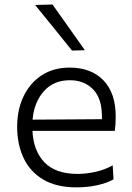

<svg xmlns="http://www.w3.org/2000/svg" viewBox="-20 -798 568 828"><path d="M310 10Q223 10 166.2 -23.8Q109.5 -57.5 81.8 -116.5Q54 -175.5 54 -251Q54 -325.5 81.8 -383Q109.5 -440.5 160.2 -473.5Q211 -506.5 280.5 -506.5Q372.5 -506.5 425.8 -451.8Q479 -397 479 -295.5Q479 -259.5 475 -233.5H120Q124 -147.5 171.8 -97.8Q219.5 -48 315 -48Q351.5 -48 391.2 -56.8Q431 -65.5 466 -85L469.5 -24.5Q441 -8.5 399.2 0.8Q357.5 10 310 10ZM281.5 -452Q211 -452 169 -404.5Q127 -357 120.5 -282L419.5 -284Q419.5 -290 419.5 -296.5Q419.5 -374 381.2 -413Q343 -452 281.5 -452ZM290.5 -580Q251 -629 211.5 -678Q172 -727 131.5 -776.5L206.5 -778.5Q241.5 -729.5 276 -680.5Q310.5 -631 346 -581.5Z"/></svg>

Font: Heraclito Light
Style: Regular
Weight: 300
Designer: Kostas Bartsokas (font) & Cristiano Sobral (main changes)
Foundry: Kostas Bartsokas (font) & Cristiano Sobral (main changes)
Version: Version 1.00;July 8, 2020;FontCreator 13.0.0.2655 64-bit